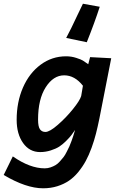

<svg xmlns="http://www.w3.org/2000/svg" viewBox="-66 -804 611 1020"><path d="M285.6 -602.5Q298.8 -627 312.3 -654.3Q325.7 -681.6 343.5 -719.7Q361.3 -757.8 374.5 -784.2L463.9 -768.1Q437 -684.6 395 -579.6ZM136.2 -168.9Q136.2 -130.9 146.5 -116.9Q156.7 -103 175.3 -103Q197.8 -103 241.2 -140.9Q284.7 -178.7 321.3 -224.1Q357.9 -269.5 365.2 -293.5Q366.7 -302.7 369.9 -321Q373 -339.4 374.5 -348.6Q331.1 -403.8 274.9 -403.8Q217.3 -403.8 176.8 -340.3Q136.2 -276.9 136.2 -168.9ZM524.9 -494.6 461.9 -173.8Q453.1 -130.4 443.8 -94Q434.6 -57.6 420.4 -18.6Q406.2 20.5 389.6 51Q373 81.5 350.1 109.6Q327.1 137.7 300.3 156Q273.4 174.3 238.5 185.3Q203.6 196.3 163.1 196.3Q72.8 196.3 -46.4 125.5Q-38.1 108.9 -22 75.9Q-5.9 43 2 26.9Q93.3 90.3 171.4 90.3Q187.5 90.3 202.4 85.2Q217.3 80.1 229 73.2Q240.7 66.4 252.4 53.2Q264.2 40 272 30Q279.8 20 288.8 1.7Q297.9 -16.6 302.5 -26.1Q307.1 -35.6 314.2 -55.7Q321.3 -75.7 323.2 -81.8Q325.2 -87.9 330.6 -106Q332 -111.3 333 -113.8Q321.3 -96.7 312.5 -85.2Q303.7 -73.7 285.2 -55.2Q266.6 -36.6 248.8 -25.1Q231 -13.7 203.6 -4.9Q176.3 3.9 147 3.9Q90.8 3.9 56.6 -44.2Q22.5 -92.3 22.5 -167.5Q22.5 -261.7 55.9 -338.6Q89.4 -415.5 149.7 -460.2Q210 -504.9 285.2 -504.9Q313.5 -504.9 339.6 -496.3Q365.7 -487.8 374 -482.4Q382.3 -477.1 402.8 -462.9Q404.3 -470.7 412.6 -500.5Q431.6 -499.5 468.8 -497.6Q505.9 -495.6 524.9 -494.6Z"/></svg>

Font: Fantasque Sans Mono
Style: Bold Italic
Weight: 700
Italic angle: -11°
Monospace: yes
Designer: Jany Belluz
Version: Version 1.7.1